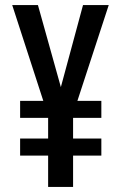

<svg xmlns="http://www.w3.org/2000/svg" viewBox="-20 -800 478 754"><path d="M219 -458 306 -780H407L284 -404H378V-337H267V-256H378V-189H267V-66H169V-189H59V-256H169V-337H59V-404H150L28 -780H129Z"/></svg>

Font: Noto Sans Malayalam UI ExtraCondensed Medium
Style: Regular
Weight: 500
Width: 2
Designer: Jelle Bosma - Monotype Design Team
Foundry: Monotype Imaging Inc.
Version: Version 2.104; ttfautohint (v1.8.4.7-5d5b)